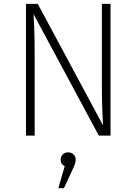

<svg xmlns="http://www.w3.org/2000/svg" viewBox="-20 -704 709 997"><path d="M554 -684H509V-253C509 -163 513 -86 515 -53L176 -684H115V0H160V-407C160 -528 157 -587 154 -631L493 0H554ZM333 87C311 87 295 104 295 125C295 142 302 152 316 159L283 273H312L352 187C368 153 373 141 373 125C373 104 358 87 333 87Z"/></svg>

Font: Fira Sans ExtraLight
Style: Regular
Weight: 200
Designer: bBox Type GmbH & Carrois Corporate GbR & Edenspiekermann AG
Foundry: bBox Type GmbH & Carrois Corporate GbR & Edenspiekermann AG
Version: Version 4.300;PS 004.300;hotconv 1.0.88;makeotf.lib2.5.64775